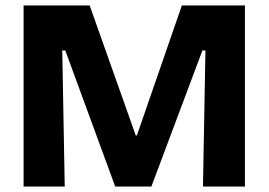

<svg xmlns="http://www.w3.org/2000/svg" viewBox="-20 -680 979 700"><path d="M66 0V-660H307L475 -186H479L643 -660H873V0H720L729 -496H718L532 0H400L218 -496H207L216 0Z"/></svg>

Font: Bricolage Grotesque 24pt ExtraBold
Style: Regular
Weight: 800
Designer: Mathieu Triay
Foundry: Atelier Triay
Version: Version 1.001;gftools[0.9.33.dev8+g029e19f]